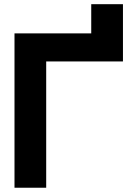

<svg xmlns="http://www.w3.org/2000/svg" viewBox="-20 -879 633 899"><path d="M407.2 -859.4H555.7V-591.3H196.3V0H47.9V-722.7H407.2Z"/></svg>

Font: Giphurs
Style: Bold
Weight: 700
Version: Version 0.920; ttfautohint (v1.8.4.7-5d5b)